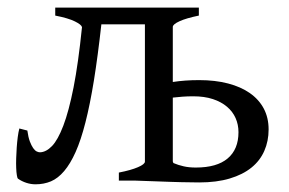

<svg xmlns="http://www.w3.org/2000/svg" viewBox="-20 -474 759 504"><path d="M433.6 -50.8Q433.6 -48.3 435.5 -45.9Q448.2 -40.5 462.2 -37.4Q476.1 -34.2 494.1 -34.2Q549.3 -34.2 577.6 -58.1Q606 -82 606 -127Q606 -147 598.4 -164.1Q590.8 -181.2 575.9 -193.8Q561 -206.5 538.8 -213.9Q516.6 -221.2 487.3 -221.2Q471.7 -221.2 458.7 -220.2Q445.8 -219.2 433.6 -217.8ZM685.1 -134.3Q685.1 -103.5 673.8 -77.9Q662.6 -52.2 639.9 -33.9Q617.2 -15.6 583 -5.4Q548.8 4.9 502.9 4.9Q494.1 4.9 481.9 4.6Q469.7 4.4 456.1 4.2Q442.4 3.9 428 3.4Q413.6 2.9 399.9 2.4Q367.7 1.5 332 0H292V-21Q324.2 -27.3 342.3 -35.2Q360.4 -43 360.4 -49.8V-410.2H246.1Q236.8 -326.7 226.6 -263.2Q216.3 -199.7 204.3 -152.8Q192.4 -106 178.5 -75Q164.6 -43.9 148.4 -24.9Q132.3 -5.9 113.8 2Q95.2 9.8 73.2 9.8Q61 9.8 49.1 5.9Q37.1 2 27.3 -4.9Q25.4 -6.3 24.2 -14.2Q22.9 -22 22.5 -33.4Q22 -44.9 22.5 -58.8Q22.9 -72.8 23.9 -86.9Q24.9 -101.1 26.6 -114.3Q28.3 -127.4 30.8 -136.7L51.8 -131.3Q54.2 -113.8 58.3 -102.8Q62.5 -91.8 67.1 -85.2Q71.8 -78.6 76.4 -76.4Q81.1 -74.2 85 -74.2Q101.1 -74.7 116.5 -90.6Q131.8 -106.4 146.2 -144Q160.6 -181.6 173.1 -244.6Q185.5 -307.6 195.3 -403.3H194.8Q193.8 -409.2 176.8 -417.7Q159.7 -426.3 125 -433.1V-454.1H502V-433.1Q468.8 -426.3 451.2 -418.2Q433.6 -410.2 433.6 -403.3V-258.8Q449.2 -261.2 466.8 -262.5Q484.4 -263.7 502.9 -263.7Q544.9 -263.7 578.6 -254.9Q612.3 -246.1 636 -229.5Q659.7 -212.9 672.4 -189Q685.1 -165 685.1 -134.3Z"/></svg>

Font: Gentium Unicode
Style: Regular
Weight: 400
Version: Version 1.009